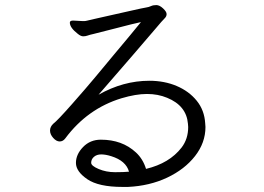

<svg xmlns="http://www.w3.org/2000/svg" viewBox="-20 -727 1040 756"><path d="M488 -51Q476 -94 418 -112Q396 -119 378.5 -119Q361 -119 350 -109.5Q339 -100 339 -86Q339 -74 368.5 -61.5Q398 -49 433 -49Q468 -49 488 -51ZM788 -241 789 -227Q789 -165 748 -112.5Q707 -60 638 -27.5Q569 5 484 9H462Q368 9 323.5 -21.5Q279 -52 279 -85.5Q279 -119 307 -148Q335 -177 377 -177Q419 -177 453.5 -164.5Q488 -152 515.5 -126.5Q543 -101 555 -62Q647 -84 695 -146Q721 -180 721 -227L720 -240Q714 -311 638 -342Q602 -357 558.5 -357Q515 -357 458 -340Q324 -299 237 -182Q228 -170 215 -170Q202 -170 189.5 -184Q177 -198 177 -213Q177 -228 190 -240Q206 -252 263 -316.5Q320 -381 356.5 -425Q393 -469 428 -511Q463 -553 491.5 -587Q520 -621 535 -640Q506 -634 435.5 -615.5Q365 -597 349 -593.5Q333 -590 325 -587Q317 -584 307.5 -584Q298 -584 286 -594Q255 -618 255 -638Q255 -646 268 -646L305 -644H312Q316 -644 322 -645.5Q328 -647 352 -652.5Q376 -658 407.5 -665Q439 -672 492 -684Q545 -696 555.5 -697.5Q566 -699 574.5 -703Q583 -707 595.5 -707Q608 -707 622 -694Q636 -681 636 -671.5Q636 -662 628 -654.5Q620 -647 591.5 -613Q563 -579 501 -507.5Q439 -436 368 -354Q465 -409 568 -409Q627 -409 675.5 -388.5Q724 -368 754.5 -330.5Q785 -293 788 -241Z"/></svg>

Font: LXGW WenKai
Style: Regular
Weight: 400
Designer: LXGW / Fontworks Inc.
Foundry: LXGW / Fontworks Inc.
Version: Version 1.520; June 14, 2025